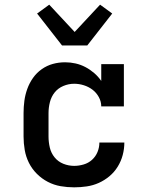

<svg xmlns="http://www.w3.org/2000/svg" viewBox="-20 -795 640 823"><path d="M298 8Q268 8 239.5 3Q211 -2 185 -15.5Q159 -29 138 -50Q117 -71 104 -97Q91 -123 86 -152Q81 -181 81 -210V-310Q81 -337 84.5 -363Q88 -389 97 -414Q106 -439 121.5 -461Q137 -483 159 -498.5Q181 -514 206.5 -521Q232 -528 259 -528Q282 -528 304 -523Q326 -518 346 -507.5Q366 -497 383.5 -482Q401 -467 414 -448V-520H511V-339H414Q414 -360 403.5 -379Q393 -398 376.5 -410.5Q360 -423 339.5 -429.5Q319 -436 298 -436Q274 -436 251.5 -426.5Q229 -417 214.5 -399Q200 -381 194 -357.5Q188 -334 188 -310V-210Q188 -186 193.5 -162.5Q199 -139 214 -120.5Q229 -102 251.5 -93Q274 -84 298 -84Q318 -84 338.5 -90Q359 -96 374.5 -110Q390 -124 398 -143.5Q406 -163 406 -184H513Q513 -157 506 -130.5Q499 -104 484.5 -80.5Q470 -57 449 -39.5Q428 -22 403.5 -11Q379 0 352 4Q325 8 298 8ZM246 -600 139 -737 191 -775 300 -658 409 -775 461 -737 354 -600Z"/></svg>

Font: Iosevka Etoile Semibold
Style: Regular
Weight: 600
Designer: Belleve Invis
Foundry: Belleve Invis
Version: Version 22.1.2; ttfautohint (v1.8.4)